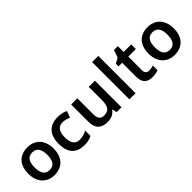

<svg xmlns="http://www.w3.org/2000/svg" viewBox="148 -1759 2768 2768"><g transform="rotate(-45 1532.0 -375.0)"><path d="M565 -272C565 -452 458 -552 308 -552C148 -552 49 -452 49 -272C49 -92 157 10 305 10C465 10 565 -92 565 -272ZM178 -272C178 -387 216 -450 306 -450C397 -450 436 -387 436 -272C436 -157 397 -92 307 -92C216 -92 178 -157 178 -272Z M914 10C984 10 1027 -1 1069 -26V-135C1027 -110 982 -94 922 -94C837 -94 792 -153 792 -269C792 -388 835 -449 924 -449C962 -449 1004 -436 1046 -419L1083 -518C1046 -537 991 -552 924 -552C771 -552 663 -467 663 -268C663 -76 759 10 914 10Z M1677 -542H1551V-277C1551 -157 1519 -92 1418 -92C1349 -92 1318 -132 1318 -213V-542H1192V-188C1192 -50 1264 10 1386 10C1454 10 1520 -14 1555 -70H1561L1578 0H1677Z M1964 0V-760H1838V0Z M2335 -91C2293 -91 2263 -115 2263 -166V-447H2417V-542H2263V-661H2184L2144 -546L2064 -502V-447H2137V-165C2137 -28 2210 10 2303 10C2350 10 2395 1 2422 -12V-106C2396 -97 2366 -91 2335 -91Z M3015 -272C3015 -452 2908 -552 2758 -552C2598 -552 2499 -452 2499 -272C2499 -92 2607 10 2755 10C2915 10 3015 -92 3015 -272ZM2628 -272C2628 -387 2666 -450 2756 -450C2847 -450 2886 -387 2886 -272C2886 -157 2847 -92 2757 -92C2666 -92 2628 -157 2628 -272Z"/></g></svg>

Font: Noto Sans Tai Tham SemiBold
Style: Regular
Weight: 600
Designer: Monotype Design Team 2013. Revised by David WIlliams 2020
Foundry: Monotype Imaging Inc.
Version: Version 2.002